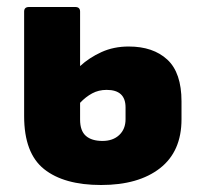

<svg xmlns="http://www.w3.org/2000/svg" viewBox="-20 -517 568 549"><path d="M269 12Q163 12 106 -33.5Q49 -79 49 -185V-484Q49 -497 63 -497H195Q209 -497 209 -484V-328Q235 -352 270 -368Q305 -384 348 -384Q418 -384 458.5 -346.5Q499 -309 499 -227V-176Q499 -84 437.5 -36Q376 12 269 12ZM209 -175Q209 -143 225.5 -128.5Q242 -114 273 -114Q303 -114 321 -131Q339 -148 339 -176V-210Q339 -260 285 -260Q262 -260 243.5 -250Q225 -240 209 -223Z"/></svg>

Font: Sofia Sans Black
Style: Regular
Weight: 900
Designer: Botio Nikoltchev, Ani Petrova
Foundry: lettersoup
Version: Version 4.100; ttfautohint (v1.8.3)